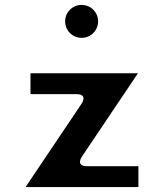

<svg xmlns="http://www.w3.org/2000/svg" viewBox="-20 -786 670 781"><path d="M312 -766C274.8 -766 245 -736.2 245 -699C245 -661.8 274.8 -632 312 -632C349.2 -632 379 -661.8 379 -699C379 -736.2 349.2 -766 312 -766ZM541.1 -488H104V-403H291C339.5 -403 311.8 -364.1 311.8 -364.1L83.9 -25H543V-110H334C285.5 -110 313.2 -148.9 313.2 -148.9Z"/></svg>

Font: Hussar Ekologiczny
Style: Regular
Weight: 400
Foundry: Cannot Into Space Fonts
Version: Version 0.97